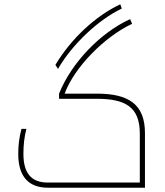

<svg xmlns="http://www.w3.org/2000/svg" viewBox="-20 -874 769 894"><path d="M238 -572 250 -553C315 -666 437 -782 547 -834L540 -854C425 -800 311 -694 238 -572ZM203 0H655V-254C655 -390 577 -438 431 -438H281C326 -561 468 -704 595 -763L586 -785C450 -723 314 -585 255 -438V-414H431C566 -414 631 -374 631 -252V-24H202C124 -24 89 -70 89 -158C89 -197 93 -237 103 -274H80C69 -233 65 -195 65 -157C65 -49 116 0 203 0Z"/></svg>

Font: Noto Kufi Arabic Thin
Style: Regular
Weight: 100
Designer: Monotype Design Team, David Williams, Khaled Hosny
Foundry: Google LLC
Version: Version 2.109